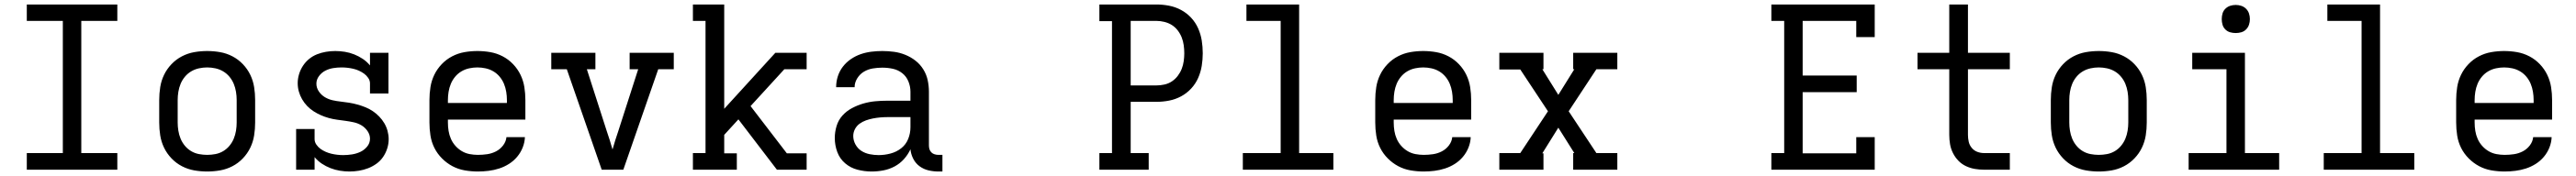

<svg xmlns="http://www.w3.org/2000/svg" viewBox="-20 -755 11440 783"><path d="M99 0V-74H259V-662H99V-735H501V-662H341V-74H501V0Z M900 8Q871 8 842.5 3Q814 -2 788 -15.5Q762 -29 741.5 -50.5Q721 -72 708.5 -98Q696 -124 691.5 -152.5Q687 -181 687 -210V-310Q687 -339 691.5 -367.5Q696 -396 708.5 -422Q721 -448 741.5 -469.5Q762 -491 788 -504.5Q814 -518 842.5 -523Q871 -528 900 -528Q929 -528 957.5 -523Q986 -518 1012 -504.5Q1038 -491 1058.5 -469.5Q1079 -448 1091.5 -422Q1104 -396 1108.5 -367.5Q1113 -339 1113 -310V-210Q1113 -181 1108.5 -152.5Q1104 -124 1091.5 -98Q1079 -72 1058.5 -50.5Q1038 -29 1012 -15.5Q986 -2 957.5 3Q929 8 900 8ZM900 -66Q918 -66 936.5 -69.5Q955 -73 971 -82.5Q987 -92 999 -106.5Q1011 -121 1018 -138Q1025 -155 1028 -173.5Q1031 -192 1031 -210V-310Q1031 -328 1028 -346.5Q1025 -365 1018 -382Q1011 -399 999 -413.5Q987 -428 971 -437.5Q955 -447 936.5 -451Q918 -455 900 -455Q882 -455 863.5 -451Q845 -447 829 -437.5Q813 -428 801 -413.5Q789 -399 782 -382Q775 -365 772 -346.5Q769 -328 769 -310V-210Q769 -192 772 -173.5Q775 -155 782 -138Q789 -121 801 -106.5Q813 -92 829 -82.5Q845 -73 863.5 -69.5Q882 -66 900 -66Z M1532 8Q1511 8 1489.5 4.5Q1468 1 1447.5 -7Q1427 -15 1409 -27Q1391 -39 1377 -56V0H1295V-181H1377V-136Q1377 -123 1385 -111.5Q1393 -100 1403.5 -92.5Q1414 -85 1426.5 -79.5Q1439 -74 1452 -71Q1465 -68 1478 -66.5Q1491 -65 1504 -65Q1523 -65 1542.5 -68Q1562 -71 1579.5 -79Q1597 -87 1610 -102.5Q1623 -118 1623 -138Q1623 -156 1612 -172Q1601 -188 1585 -197.5Q1569 -207 1550.5 -211Q1532 -215 1513.5 -217.5Q1495 -220 1476.5 -222.5Q1458 -225 1440 -230Q1422 -235 1405 -242.5Q1388 -250 1372.5 -260Q1357 -270 1344 -283.5Q1331 -297 1321.5 -313.5Q1312 -330 1307 -348Q1302 -366 1302 -385Q1302 -405 1308 -425Q1314 -445 1325.5 -462.5Q1337 -480 1353 -493Q1369 -506 1388 -513.5Q1407 -521 1427.5 -524.5Q1448 -528 1469 -528Q1490 -528 1511.5 -524.5Q1533 -521 1553 -513Q1573 -505 1591 -493Q1609 -481 1623 -464V-520H1705V-339H1623V-384Q1623 -397 1615 -408.5Q1607 -420 1596.5 -427.5Q1586 -435 1574 -440.5Q1562 -446 1549 -449Q1536 -452 1523 -453.5Q1510 -455 1497 -455Q1478 -455 1459.5 -452Q1441 -449 1424.5 -440.5Q1408 -432 1396.5 -416.5Q1385 -401 1385 -383Q1385 -364 1396 -348Q1407 -332 1423 -322.5Q1439 -313 1457 -309Q1475 -305 1493.5 -303Q1512 -301 1530.5 -298Q1549 -295 1567 -290Q1585 -285 1602.5 -278Q1620 -271 1635.5 -260.5Q1651 -250 1664 -236.5Q1677 -223 1686.5 -207Q1696 -191 1701 -172.5Q1706 -154 1706 -136Q1706 -115 1699.5 -94.5Q1693 -74 1681 -56.5Q1669 -39 1651.5 -26.5Q1634 -14 1614.5 -6.5Q1595 1 1574 4.5Q1553 8 1532 8Z M2102 8Q2073 8 2044 3Q2015 -2 1989.5 -15.5Q1964 -29 1943 -50Q1922 -71 1909 -97Q1896 -123 1891.5 -152Q1887 -181 1887 -210V-310Q1887 -339 1891.5 -367.5Q1896 -396 1908.5 -422Q1921 -448 1941.5 -469.5Q1962 -491 1988 -504.5Q2014 -518 2042.5 -523Q2071 -528 2100 -528Q2129 -528 2157.5 -523Q2186 -518 2212 -504.5Q2238 -491 2258.5 -469.5Q2279 -448 2291.5 -422Q2304 -396 2308.5 -367.5Q2313 -339 2313 -310V-223H1969V-210Q1969 -191 1972 -172.5Q1975 -154 1982.5 -137Q1990 -120 2002.5 -106Q2015 -92 2031 -82.5Q2047 -73 2065.5 -69.5Q2084 -66 2102 -66Q2123 -66 2143.5 -69Q2164 -72 2182.5 -81.5Q2201 -91 2214 -108Q2227 -125 2229 -145H2311Q2310 -121 2301 -98.5Q2292 -76 2276.5 -57.5Q2261 -39 2240.5 -26Q2220 -13 2197 -5.5Q2174 2 2150 5Q2126 8 2102 8ZM1969 -297H2231V-310Q2231 -328 2228 -346.5Q2225 -365 2218 -382Q2211 -399 2199 -413.5Q2187 -428 2171 -437.5Q2155 -447 2136.5 -451Q2118 -455 2100 -455Q2082 -455 2063.5 -451Q2045 -447 2029 -437.5Q2013 -428 2001 -413.5Q1989 -399 1982 -382Q1975 -365 1972 -346.5Q1969 -328 1969 -310Z M2652 0 2497 -447H2428V-520H2624V-447H2586L2674 -173Q2681 -153 2687.5 -132Q2694 -111 2700 -90Q2706 -111 2712.5 -132Q2719 -153 2726 -173L2814 -447H2776V-520H2972V-447H2903L2748 0Z M3057 0V-74H3113V-662H3057V-735H3196V-271L3423 -520H3562V-447H3463L3313 -283L3474 -73H3562V0H3430L3259 -224L3196 -155V-73H3252V0Z M3851 8H3850Q3819 8 3788 0Q3757 -8 3733 -28.5Q3709 -49 3698 -79Q3687 -109 3687 -141Q3687 -168 3695 -194.5Q3703 -221 3721 -241Q3739 -261 3763.5 -274Q3788 -287 3814 -294.5Q3840 -302 3866.5 -304.5Q3893 -307 3921 -307H4023V-347Q4023 -370 4014 -392.5Q4005 -415 3986.5 -429.5Q3968 -444 3945 -449Q3922 -454 3898 -454Q3877 -454 3856 -450.5Q3835 -447 3817 -436.5Q3799 -426 3787 -407Q3775 -388 3775 -367H3693Q3693 -392 3700.5 -415.5Q3708 -439 3723 -458.5Q3738 -478 3758.5 -492Q3779 -506 3802 -514Q3825 -522 3849.5 -525Q3874 -528 3898 -528Q3924 -528 3950 -524.5Q3976 -521 4000.5 -511Q4025 -501 4045.5 -485Q4066 -469 4080 -446.5Q4094 -424 4099.5 -398.5Q4105 -373 4105 -347V-108Q4105 -99 4107.5 -91Q4110 -83 4116 -77Q4122 -71 4130.5 -68.5Q4139 -66 4147 -66H4165V8H4147Q4125 8 4103.5 3Q4082 -2 4064 -15Q4046 -28 4035.5 -48.5Q4025 -69 4023 -91Q4012 -67 3994 -47Q3976 -27 3952.5 -14.5Q3929 -2 3903 3Q3877 8 3851 8ZM3882 -65Q3908 -65 3934.5 -72Q3961 -79 3982 -95.5Q4003 -112 4013 -137Q4023 -162 4023 -189V-234H3921Q3904 -234 3888 -232.5Q3872 -231 3856.5 -228Q3841 -225 3825.5 -219.5Q3810 -214 3797 -204.5Q3784 -195 3776.5 -180.5Q3769 -166 3769 -150Q3769 -130 3779 -112Q3789 -94 3805.5 -83.5Q3822 -73 3842 -69Q3862 -65 3882 -65Z M4862 0V-74H4918V-661H4862V-735H5116Q5144 -735 5172 -729.5Q5200 -724 5225 -710.5Q5250 -697 5269.5 -676Q5289 -655 5300.5 -629Q5312 -603 5316.5 -575Q5321 -547 5321 -518Q5321 -490 5316.5 -462Q5312 -434 5300.5 -408Q5289 -382 5269.5 -361Q5250 -340 5225 -326.5Q5200 -313 5172 -307.5Q5144 -302 5116 -302H5001V-74H5081V0ZM5116 -375Q5133 -375 5151 -379Q5169 -383 5184 -393Q5199 -403 5210 -417.5Q5221 -432 5227.5 -448.5Q5234 -465 5236.5 -483Q5239 -501 5239 -518Q5239 -536 5236.5 -554Q5234 -572 5227.5 -588.5Q5221 -605 5210 -619.5Q5199 -634 5184 -643.5Q5169 -653 5151 -657.5Q5133 -662 5116 -662H5001V-375Z M5499 0V-74H5667V-662H5515V-735H5749V-74H5901V0Z M6302 8Q6273 8 6244 3Q6215 -2 6189.5 -15.5Q6164 -29 6143 -50Q6122 -71 6109 -97Q6096 -123 6091.5 -152Q6087 -181 6087 -210V-310Q6087 -339 6091.5 -367.5Q6096 -396 6108.5 -422Q6121 -448 6141.5 -469.5Q6162 -491 6188 -504.5Q6214 -518 6242.5 -523Q6271 -528 6300 -528Q6329 -528 6357.5 -523Q6386 -518 6412 -504.5Q6438 -491 6458.5 -469.5Q6479 -448 6491.5 -422Q6504 -396 6508.5 -367.5Q6513 -339 6513 -310V-223H6169V-210Q6169 -191 6172 -172.5Q6175 -154 6182.5 -137Q6190 -120 6202.5 -106Q6215 -92 6231 -82.5Q6247 -73 6265.5 -69.5Q6284 -66 6302 -66Q6323 -66 6343.5 -69Q6364 -72 6382.5 -81.5Q6401 -91 6414 -108Q6427 -125 6429 -145H6511Q6510 -121 6501 -98.5Q6492 -76 6476.5 -57.5Q6461 -39 6440.5 -26Q6420 -13 6397 -5.5Q6374 2 6350 5Q6326 8 6302 8ZM6169 -297H6431V-310Q6431 -328 6428 -346.5Q6425 -365 6418 -382Q6411 -399 6399 -413.5Q6387 -428 6371 -437.5Q6355 -447 6336.5 -451Q6318 -455 6300 -455Q6282 -455 6263.5 -451Q6245 -447 6229 -437.5Q6213 -428 6201 -413.5Q6189 -399 6182 -382Q6175 -365 6172 -346.5Q6169 -328 6169 -310Z M6638 0V-74H6731L6854 -260L6731 -446H6638V-520H6834V-447H6829L6900 -333L6971 -447H6966V-520H7162V-447H7069L6946 -260L7069 -74H7162V0H6966V-74H6971L6900 -187L6829 -73H6834V0Z M7846 0V-74H7903V-662H7846V-735H8305V-590H8223V-662H7985V-419H8225V-345H7985V-73H8223V-145H8305V0Z M8791 0Q8770 0 8749.5 -3.5Q8729 -7 8710 -16Q8691 -25 8676.5 -40Q8662 -55 8652.5 -74Q8643 -93 8639.5 -113.5Q8636 -134 8636 -155V-447H8495V-520H8636V-735H8719V-520H8905V-447H8719V-155Q8719 -139 8722.5 -124Q8726 -109 8736 -97Q8746 -85 8760.5 -79.5Q8775 -74 8791 -74H8905V0Z M9300 8Q9271 8 9242.5 3Q9214 -2 9188 -15.5Q9162 -29 9141.5 -50.5Q9121 -72 9108.5 -98Q9096 -124 9091.5 -152.5Q9087 -181 9087 -210V-310Q9087 -339 9091.5 -367.5Q9096 -396 9108.5 -422Q9121 -448 9141.5 -469.5Q9162 -491 9188 -504.5Q9214 -518 9242.5 -523Q9271 -528 9300 -528Q9329 -528 9357.5 -523Q9386 -518 9412 -504.5Q9438 -491 9458.5 -469.5Q9479 -448 9491.5 -422Q9504 -396 9508.5 -367.5Q9513 -339 9513 -310V-210Q9513 -181 9508.5 -152.5Q9504 -124 9491.5 -98Q9479 -72 9458.5 -50.5Q9438 -29 9412 -15.5Q9386 -2 9357.5 3Q9329 8 9300 8ZM9300 -66Q9318 -66 9336.5 -69.5Q9355 -73 9371 -82.5Q9387 -92 9399 -106.5Q9411 -121 9418 -138Q9425 -155 9428 -173.5Q9431 -192 9431 -210V-310Q9431 -328 9428 -346.5Q9425 -365 9418 -382Q9411 -399 9399 -413.5Q9387 -428 9371 -437.5Q9355 -447 9336.5 -451Q9318 -455 9300 -455Q9282 -455 9263.5 -451Q9245 -447 9229 -437.5Q9213 -428 9201 -413.5Q9189 -399 9182 -382Q9175 -365 9172 -346.5Q9169 -328 9169 -310V-210Q9169 -192 9172 -173.5Q9175 -155 9182 -138Q9189 -121 9201 -106.5Q9213 -92 9229 -82.5Q9245 -73 9263.5 -69.5Q9282 -66 9300 -66Z M9699 0V-74H9867V-447H9715V-520H9949V-74H10101V0ZM9908 -608Q9895 -608 9883 -611.5Q9871 -615 9862 -624Q9853 -633 9849.5 -645Q9846 -657 9846 -670Q9846 -683 9849.5 -695Q9853 -707 9862 -716Q9871 -725 9883 -729Q9895 -733 9908 -733Q9921 -733 9933 -729Q9945 -725 9954 -716Q9963 -707 9967 -695Q9971 -683 9971 -670Q9971 -657 9967 -645Q9963 -633 9954 -624Q9945 -615 9933 -611.5Q9921 -608 9908 -608Z M10299 0V-74H10467V-662H10315V-735H10549V-74H10701V0Z M11102 8Q11073 8 11044 3Q11015 -2 10989.5 -15.5Q10964 -29 10943 -50Q10922 -71 10909 -97Q10896 -123 10891.5 -152Q10887 -181 10887 -210V-310Q10887 -339 10891.5 -367.5Q10896 -396 10908.5 -422Q10921 -448 10941.5 -469.5Q10962 -491 10988 -504.5Q11014 -518 11042.5 -523Q11071 -528 11100 -528Q11129 -528 11157.5 -523Q11186 -518 11212 -504.5Q11238 -491 11258.5 -469.5Q11279 -448 11291.5 -422Q11304 -396 11308.5 -367.5Q11313 -339 11313 -310V-223H10969V-210Q10969 -191 10972 -172.5Q10975 -154 10982.5 -137Q10990 -120 11002.5 -106Q11015 -92 11031 -82.5Q11047 -73 11065.5 -69.5Q11084 -66 11102 -66Q11123 -66 11143.5 -69Q11164 -72 11182.5 -81.5Q11201 -91 11214 -108Q11227 -125 11229 -145H11311Q11310 -121 11301 -98.5Q11292 -76 11276.5 -57.5Q11261 -39 11240.5 -26Q11220 -13 11197 -5.5Q11174 2 11150 5Q11126 8 11102 8ZM10969 -297H11231V-310Q11231 -328 11228 -346.5Q11225 -365 11218 -382Q11211 -399 11199 -413.5Q11187 -428 11171 -437.5Q11155 -447 11136.5 -451Q11118 -455 11100 -455Q11082 -455 11063.5 -451Q11045 -447 11029 -437.5Q11013 -428 11001 -413.5Q10989 -399 10982 -382Q10975 -365 10972 -346.5Q10969 -328 10969 -310Z"/></svg>

Font: Iosevka Plex Etoile
Style: Regular
Weight: 400
Designer: Belleve Invis
Foundry: Belleve Invis
Version: Version 25.1.1; ttfautohint (v1.8.4)